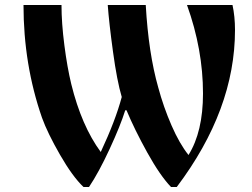

<svg xmlns="http://www.w3.org/2000/svg" viewBox="-20 -732 1010 768"><path d="M74 -712H226Q226 -640 237.5 -551Q249 -462 265 -396Q306 -229 383 -124Q442 -250 467 -344Q448 -408 432 -525Q416 -642 411 -712H563Q574 -519 613 -382Q634 -304 666 -230.5Q698 -157 734 -112Q792 -205 792 -358Q792 -534 728 -712H910Q920 -666 920 -612Q920 -293 687 16H664Q620 -30 569 -122Q518 -214 486 -291H481Q462 -230 418.5 -136Q375 -42 336 16H314Q270 -26 220 -113Q170 -200 148 -261Q74 -474 74 -712Z"/></svg>

Font: Old Standard TT
Style: Bold
Weight: 700
Designer: Alexey Kryukov <alexios@thessalonica.org.ru>
Version: Version 2.2